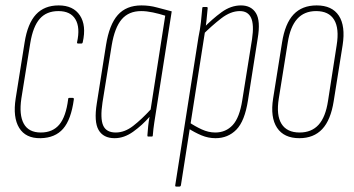

<svg xmlns="http://www.w3.org/2000/svg" viewBox="-20 -505 1308 710"><path d="M130 6Q75 7 51 -32Q27 -71 38 -141L71 -348Q82 -418 113 -451.5Q144 -485 197 -485Q251 -485 275.5 -448Q300 -411 286 -349Q285 -344 281 -344H269Q264 -344 265 -349Q277 -403 259 -433.5Q241 -464 196 -464Q152 -464 127 -435.5Q102 -407 92 -346L59 -141Q50 -80 68 -47.5Q86 -15 131 -15Q175 -15 199.5 -44.5Q224 -74 232 -138Q232 -143 236 -143H249Q254 -143 253 -137Q243 -63 213.5 -29Q184 5 130 6Z M404 6Q362 6 344.5 -24.5Q327 -55 338 -123L372 -338Q384 -414 415.5 -449.5Q447 -485 503 -485Q533 -485 560 -477.5Q587 -470 615 -463L560 -112Q554 -74 550.5 -51.5Q547 -29 545 -4Q545 0 541 0H528Q525 0 525 -4Q526 -21 528 -39Q530 -57 533 -73Q506 -42 472.5 -18Q439 6 404 6ZM408 -15Q441 -15 472.5 -39.5Q504 -64 537 -100L591 -447Q569 -454 545.5 -459Q522 -464 502 -464Q456 -464 430 -433.5Q404 -403 393 -337L359 -126Q350 -67 361.5 -41Q373 -15 408 -15Z M777 6Q750 6 725 -4.5Q700 -15 675 -31L679 -53Q701 -38 726 -26.5Q751 -15 776 -15Q815 -15 840.5 -42.5Q866 -70 876 -135L912 -360Q920 -414 908.5 -439Q897 -464 867 -464Q833 -464 798 -437Q763 -410 726 -373L729 -398Q765 -435 799.5 -460Q834 -485 871 -485Q909 -485 926.5 -456.5Q944 -428 933 -363L897 -134Q885 -57 854 -25.5Q823 6 777 6ZM632 185Q627 185 628 180L714 -368Q720 -396 723 -423.5Q726 -451 728 -475Q728 -479 732 -479H745Q748 -479 748 -475Q746 -452 743.5 -428.5Q741 -405 738 -390V-388L649 180Q648 185 643 185Z M1087 6Q1030 6 1004.5 -32.5Q979 -71 990 -141L1023 -348Q1034 -418 1065.5 -451.5Q1097 -485 1151 -485Q1208 -485 1233 -447Q1258 -409 1247 -338L1214 -131Q1203 -61 1171.5 -27.5Q1140 6 1087 6ZM1088 -15Q1132 -15 1158 -43.5Q1184 -72 1193 -132L1225 -338Q1235 -400 1215.5 -432Q1196 -464 1149 -464Q1105 -464 1079 -435Q1053 -406 1044 -347L1011 -141Q1001 -79 1021 -47Q1041 -15 1088 -15Z"/></svg>

Font: Sofia Sans Extra Condensed Thin
Style: Italic
Weight: 250
Italic angle: -9°
Version: Version 4.100